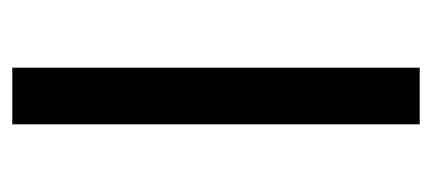

<svg xmlns="http://www.w3.org/2000/svg" viewBox="-215 -487 702 312"><g transform="rotate(-90 136.0 -331.0)"><path d="M90 0V-662H182V0Z"/></g></svg>

Font: Belleza
Style: Regular
Weight: 400
Designer: Eduardo Rodriguez Tunni
Foundry: Eduardo Rodriguez Tunni
Version: Version 1.003; ttfautohint (v1.8.4.7-5d5b)